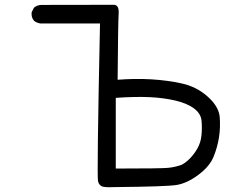

<svg xmlns="http://www.w3.org/2000/svg" viewBox="-20 -759 1040 809"><path d="M467.8 29.3Q430.7 31.2 414.6 27.8Q398.4 24.4 393.1 5.4Q387.7 -13.7 401.4 -660.2H150.4Q134.8 -662.1 123 -671.9Q111.3 -685.5 113.3 -707L123 -726.6Q136.7 -738.3 156.2 -738.3Q434.6 -738.3 458.5 -738.8Q482.4 -739.3 480 -701.7Q477.5 -664.1 475.6 -422.9Q547.9 -428.7 616.2 -424.8Q684.6 -420.9 746.6 -407.2Q808.6 -393.6 855.5 -351.6Q902.3 -309.6 905.8 -265.6Q909.2 -221.7 902.8 -180.7Q896.5 -139.6 879.9 -98.6Q863.3 -57.6 815.4 -22Q767.6 13.7 723.1 20.5Q678.7 27.3 467.8 29.3ZM745.1 -64.5Q763.7 -74.2 781.2 -92.3Q798.8 -110.4 812.5 -134.8Q826.2 -159.2 829.1 -190.4Q832 -221.7 829.1 -251Q826.2 -280.3 797.9 -301.8Q769.5 -323.2 720.2 -335Q670.9 -346.7 611.3 -349.6Q551.8 -352.5 467.8 -346.7V-48.8Q659.2 -48.8 688.5 -51.8Q717.8 -54.7 745.1 -64.5Z"/></svg>

Font: NaikaiFont
Style: Regular
Weight: 400
Version: Version 1.67